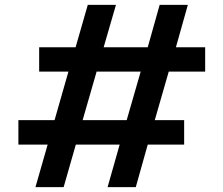

<svg xmlns="http://www.w3.org/2000/svg" viewBox="-20 -765 913 785"><path d="M125 0 174.8 -173.8H55.2V-273.9H203.1L259.8 -472.2H140.1V-571.8H289.1L338.9 -745.1H454.1L403.8 -571.8H584L632.8 -745.1H748L699.2 -571.8H818.8V-472.2H669.9L612.8 -273.9H732.9V-173.8H584L535.2 0H419.9L469.2 -173.8H290L240.2 0ZM317.9 -273.9H498L555.2 -472.2H375Z"/></svg>

Font: Plus Jakarta Sans SemiBold
Style: Regular
Weight: 600
Designer: Gumpita Rahayu
Foundry: Tokotype
Version: Version 2.006